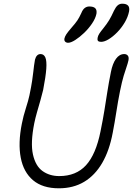

<svg xmlns="http://www.w3.org/2000/svg" viewBox="-20 -1004 718 1037"><path d="M298 13Q210 13 158.5 -30.5Q107 -74 92 -152.5Q77 -231 98 -336Q106 -377 119.5 -419Q133 -461 139 -489Q149 -537 153.5 -567.5Q158 -598 160 -617Q162 -636 164 -650.5Q166 -665 169 -682Q173 -697 180.5 -704.5Q188 -712 199 -712Q217 -712 225 -693.5Q233 -675 230 -632.5Q227 -590 213 -518Q207 -492 198 -461Q189 -430 180 -398.5Q171 -367 165 -338Q144 -232 158 -169.5Q172 -107 210 -80Q248 -53 300 -53Q391 -53 444.5 -111.5Q498 -170 523 -295Q536 -359 544 -408.5Q552 -458 559.5 -506.5Q567 -555 579 -615Q588 -661 606.5 -686.5Q625 -712 651 -712Q663 -712 670 -704Q677 -696 674 -679Q670 -661 663.5 -642.5Q657 -624 648 -594.5Q639 -565 628 -511Q617 -456 608.5 -400.5Q600 -345 589 -288Q571 -191 532 -124Q493 -57 434.5 -22Q376 13 298 13ZM526 -778Q514 -778 509.5 -783Q505 -788 507 -799Q509 -811 516.5 -822.5Q524 -834 538 -851Q558 -876 570 -896Q582 -916 595 -945Q605 -966 615.5 -975Q626 -984 640 -984Q662 -984 671.5 -974Q681 -964 677 -942Q671 -912 653.5 -882.5Q636 -853 613 -829.5Q590 -806 567 -792Q544 -778 526 -778ZM348 -773Q338 -773 332 -779Q326 -785 328 -796Q330 -806 338 -818.5Q346 -831 366 -854Q388 -879 398 -894Q408 -909 419 -933Q427 -953 438 -961Q449 -969 462 -969Q485 -969 494.5 -959.5Q504 -950 501 -930Q496 -905 477.5 -877.5Q459 -850 434.5 -826.5Q410 -803 386.5 -788Q363 -773 348 -773Z"/></svg>

Font: Shantell Sans Light
Style: Italic
Weight: 300
Italic angle: -11°
Designer: Stephen Nixon, Anya Danilova, Shantell Martin
Foundry: Arrow Type
Version: Version 1.008;[ac192a2d6]